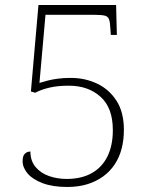

<svg xmlns="http://www.w3.org/2000/svg" viewBox="-20 -734 599 764"><path d="M247 10Q190 10 150 -5Q110 -20 90 -43.5Q70 -67 70 -93Q70 -114 79 -122.5Q88 -131 101 -131Q101 -94 121.5 -69.5Q142 -45 175 -33.5Q208 -22 245 -22Q304 -22 345 -45Q386 -68 407.5 -111.5Q429 -155 429 -216Q429 -305 380 -349Q331 -393 254 -393Q210 -393 177.5 -385.5Q145 -378 120 -365L103 -370L133 -714H442L445 -595H421L419 -623Q418 -647 413.5 -658Q409 -669 396 -672Q383 -675 356 -675H161L137 -404Q153 -409 170.5 -413.5Q188 -418 210.5 -421Q233 -424 261 -424Q319 -424 367 -401Q415 -378 444 -332.5Q473 -287 473 -217Q473 -177 464 -142.5Q455 -108 436.5 -80Q418 -52 390.5 -32Q363 -12 327.5 -1Q292 10 247 10Z"/></svg>

Font: Noto Serif Hebrew ExtraLight
Style: Regular
Weight: 250
Version: Version 2.003